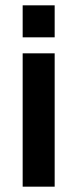

<svg xmlns="http://www.w3.org/2000/svg" viewBox="-20 -700 290 720"><path d="M65 0V-500H185V0ZM65 -560V-680H185V-560Z"/></svg>

Font: Cuprum
Style: Regular
Weight: 400
Designer: Jovanny Lemonad
Foundry: Jovanny Lemonad
Version: Version 3.000